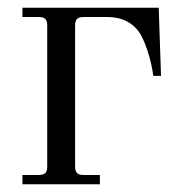

<svg xmlns="http://www.w3.org/2000/svg" viewBox="-20 -476 476 496"><path d="M38 0H238V-24H196C180 -24 174 -30 174 -46V-410C174 -426 180 -432 196 -432H258C302 -432 331 -411 346 -382C370 -334 376 -280 376 -280H396L390 -456H38V-432H80C96 -432 102 -426 102 -410V-46C102 -30 96 -24 80 -24H38Z"/></svg>

Font: Old Standard
Style: Regular
Weight: 400
Designer: Alexey Kryukov <alexios@thessalonica.org.ru>
Version: Version 2.0